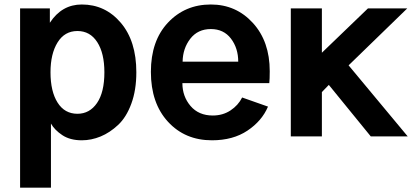

<svg xmlns="http://www.w3.org/2000/svg" viewBox="-20 -613 1852 863"><path d="M207 -288.1Q207 -202.1 238.8 -151.9Q270.5 -101.6 328.1 -101.6Q382.8 -101.6 416 -149.9Q449.2 -198.2 449.2 -288.1Q449.2 -374 417 -423.8Q384.8 -473.6 328.1 -473.6Q270.5 -473.6 238.8 -422.4Q207 -371.1 207 -288.1ZM70.3 230.5V-575.2H204.1V-510.7Q257.8 -592.8 347.7 -592.8Q453.1 -592.8 522.9 -510.7Q592.8 -428.7 592.8 -288.1Q592.8 -208 570.3 -147Q547.9 -85.9 510.7 -51.3Q473.6 -16.6 432.1 0.5Q390.6 17.6 347.7 17.6Q294.9 17.6 260.3 -5.4Q225.6 -28.3 209 -57.6V230.5Z M658.2 -290Q658.2 -429.7 734.9 -511.2Q811.5 -592.8 927.7 -592.8Q1041 -592.8 1116.7 -509.8Q1192.4 -426.8 1192.4 -293Q1192.4 -256.8 1190.4 -239.3H799.8Q799.8 -179.7 836.4 -136.7Q873 -93.8 936.5 -93.8Q981.4 -93.8 1016.1 -116.7Q1050.8 -139.6 1068.4 -174.8L1184.6 -133.8Q1157.2 -69.3 1092.3 -25.9Q1027.3 17.6 932.6 17.6Q811.5 17.6 734.9 -65.9Q658.2 -149.4 658.2 -290ZM800.8 -335.9H1050.8Q1050.8 -396.5 1018.1 -439.5Q985.4 -482.4 927.7 -482.4Q869.1 -482.4 835.4 -439Q801.8 -395.5 800.8 -335.9Z M1287.1 0V-575.2H1426.8V-376L1633.8 -575.2H1810.5L1546.9 -319.3L1812.5 0H1646.5L1458 -231.4L1426.8 -199.2V0Z"/></svg>

Font: Gothic A1 ExtraBold
Style: Regular
Weight: 800
Designer: HanYang I&C Co.,Ltd.
Foundry: HanYang I&C Co.,Ltd.
Version: Version 2.50